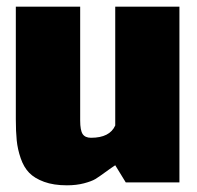

<svg xmlns="http://www.w3.org/2000/svg" viewBox="-20 -551 595 580"><path d="M182.1 8.8Q142.1 8.8 113.3 -1.7Q84.5 -12.2 68.1 -29.1Q51.8 -45.9 42.5 -73Q33.2 -100.1 30.5 -127Q27.8 -153.8 27.8 -190.9V-530.8H222.2V-187Q222.2 -157.2 229.7 -146Q237.3 -134.8 254.9 -134.8Q311.5 -134.8 328.1 -171.9V-530.8H522V0H359.9L328.1 -51.8Q317.9 -45.4 298.3 -31Q278.8 -16.6 267.8 -10Q256.8 -3.4 233.9 2.7Q210.9 8.8 182.1 8.8Z"/></svg>

Font: Squarion Black
Style: Regular
Weight: 900
Designer: Natanael Gama
Version: Version 1.00;September 12, 2019;FontCreator 11.5.0.2425 64-b